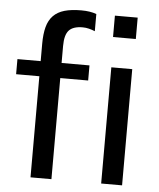

<svg xmlns="http://www.w3.org/2000/svg" viewBox="-52 -777 680 823"><g transform="rotate(5 287.5 -366.0)"><path d="M508 -630H410V-722H508ZM504 0H414V-500H504ZM330 -648Q318 -653 304.5 -656.5Q291 -660 277 -660Q236 -660 218 -640.5Q200 -621 200 -573V-500H320V-435H200V0H110V-435H10V-500H110V-575Q110 -617 118 -647Q126 -677 144.5 -696Q163 -715 192.5 -723.5Q222 -732 265 -732Q303 -732 330 -722Z"/></g></svg>

Font: Mingzat
Style: Regular
Weight: 400
Designer: Jason Glavy (Lepcha), Lorna Priest (Lepcha additions), Walt Agee (Sophia), Victor Gaultney (Sophia)
Foundry: SIL International
Version: Version 0.100